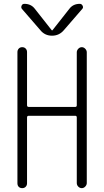

<svg xmlns="http://www.w3.org/2000/svg" viewBox="-20 -975 540 995"><path d="M338.9 -928.7Q358.4 -955.1 393.6 -955.1Q403.3 -955.1 408.2 -945.3Q413.1 -935.5 406.2 -928.7L311.5 -819.3Q287.1 -790 249.5 -790Q211.9 -790 188.5 -819.3L93.8 -928.7Q87.9 -935.5 91.8 -945.3Q95.7 -955.1 106.4 -955.1Q141.6 -955.1 161.1 -928.7L248 -818.4Q249 -817.4 250 -817.4L252 -818.4ZM70.3 -25.4V-705.1Q70.3 -715.8 77.1 -723.1Q84 -730.5 95.2 -730.5Q106.4 -730.5 113.3 -723.1Q120.1 -715.8 120.1 -705.1V-429.7Q120.1 -420.9 128.9 -420.9H370.1Q377.9 -420.9 377.9 -429.7V-704.1Q377.9 -713.9 385.7 -722.2Q393.6 -730.5 403.8 -730.5Q414.1 -730.5 421.9 -722.2Q429.7 -713.9 429.7 -704.1V-26.4Q429.7 -16.6 421.9 -8.3Q414.1 0 403.8 0Q393.6 0 385.7 -7.8Q377.9 -15.6 377.9 -26.4V-366.2Q377.9 -375 370.1 -375H128.9Q120.1 -375 120.1 -366.2V-25.4Q120.1 -14.6 113.3 -7.3Q106.4 0 95.2 0Q84 0 77.1 -6.8Q70.3 -13.7 70.3 -25.4Z"/></svg>

Font: Rounded Mgen+ 1m light
Style: Regular
Weight: 200
Designer: [Source Han Sans]
Ryoko NISHIZUKA  (kana & ideographs); Paul D. Hunt (Latin, Greek & Cyrillic); Wenlong ZHANG  (bopomofo
Version: Version 1.059.20150602